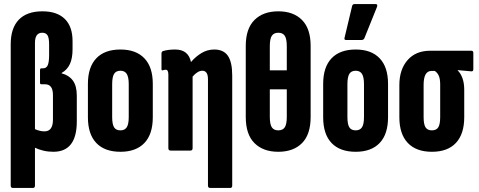

<svg xmlns="http://www.w3.org/2000/svg" viewBox="-20 -745 2370 950"><path d="M44 185Q33 185 33 173V-526Q33 -606 73 -647.5Q113 -689 190 -689Q262 -689 300.5 -651.5Q339 -614 339 -541V-502Q339 -457 326 -428.5Q313 -400 285 -384V-382Q321 -373 340.5 -346.5Q360 -320 360 -272V-144Q360 6 244 6Q218 6 195 0.5Q172 -5 153 -14V173Q153 185 143 185ZM153 -533V-106Q178 -95 200 -95Q242 -95 242 -153V-275Q242 -328 203 -328H185Q178 -328 178 -335V-398Q178 -407 185 -407H193Q210 -407 216.5 -423Q223 -439 223 -472V-525Q223 -558 215 -570.5Q207 -583 189 -583Q153 -583 153 -533Z M576 6Q498 6 456.5 -37.5Q415 -81 415 -165V-330Q415 -413 456.5 -456.5Q498 -500 576 -500Q653 -500 694.5 -456.5Q736 -413 736 -330V-165Q736 -81 694.5 -37.5Q653 6 576 6ZM576 -100Q597 -100 607 -115Q617 -130 617 -166V-328Q617 -364 607 -379.5Q597 -395 576 -395Q554 -395 544.5 -379.5Q535 -364 535 -328V-166Q535 -130 544.5 -115Q554 -100 576 -100Z M824 0Q813 0 813 -12V-376Q813 -400 800 -400Q796 -400 792 -399Q788 -398 785 -397Q779 -396 779 -403V-480Q779 -491 789 -493Q803 -497 817.5 -498.5Q832 -500 847 -500Q912 -500 925 -438Q948 -465 977 -482.5Q1006 -500 1040 -500Q1086 -500 1107.5 -469Q1129 -438 1129 -371V173Q1129 185 1119 185H1020Q1009 185 1009 173V-353Q1009 -395 981 -395Q958 -395 933 -366V-12Q933 0 922 0Z M1357 -689Q1432 -689 1474.5 -646Q1517 -603 1517 -518V-166Q1517 -80 1474.5 -37Q1432 6 1357 6Q1282 6 1239 -37Q1196 -80 1196 -166V-518Q1196 -603 1239 -646Q1282 -689 1357 -689ZM1357 -583Q1335 -583 1325 -568Q1315 -553 1315 -516V-397H1399V-516Q1399 -553 1389 -568Q1379 -583 1357 -583ZM1357 -100Q1379 -100 1389 -115Q1399 -130 1399 -167V-303H1315V-167Q1315 -130 1325 -115Q1335 -100 1357 -100Z M1740 6Q1662 6 1620.5 -37.5Q1579 -81 1579 -165V-330Q1579 -413 1620.5 -456.5Q1662 -500 1740 -500Q1817 -500 1858.5 -456.5Q1900 -413 1900 -330V-165Q1900 -81 1858.5 -37.5Q1817 6 1740 6ZM1740 -100Q1761 -100 1771 -115Q1781 -130 1781 -166V-328Q1781 -364 1771 -379.5Q1761 -395 1740 -395Q1718 -395 1708.5 -379.5Q1699 -364 1699 -328V-166Q1699 -130 1708.5 -115Q1718 -100 1740 -100ZM1693 -547Q1681 -547 1685 -559L1722 -714Q1724 -725 1735 -725H1837Q1851 -725 1845 -710L1783 -556Q1779 -547 1768 -547Z M2117 6Q2039 6 1997.5 -38Q1956 -82 1956 -165V-324Q1956 -401 1996.5 -447.5Q2037 -494 2109 -494H2312Q2322 -494 2322 -483V-403Q2322 -391 2312 -392L2245 -398V-396Q2259 -383 2268 -358.5Q2277 -334 2277 -301V-165Q2277 -82 2236 -38Q2195 6 2117 6ZM2117 -100Q2139 -100 2148.5 -115Q2158 -130 2158 -166V-327Q2158 -356 2150.5 -371.5Q2143 -387 2131 -394H2115Q2076 -394 2076 -325V-166Q2076 -130 2085.5 -115Q2095 -100 2117 -100Z"/></svg>

Font: Sofia Sans Extra Condensed ExtraBold
Style: Regular
Weight: 800
Designer: Botio Nikoltchev, Ani Petrova
Foundry: lettersoup
Version: Version 4.101; ttfautohint (v1.8.4.7-5d5b)